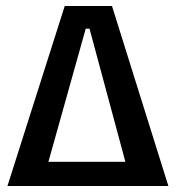

<svg xmlns="http://www.w3.org/2000/svg" viewBox="-20 -623 589 643"><path d="M355 -603 543.9 0H4.9L196.8 -603ZM267.1 -526.9 142.1 -81.1H399.9L279.8 -526.9Z"/></svg>

Font: Grenze SemiBold
Style: Regular
Weight: 600
Designer: Renata Polastri
Foundry: Omnibus-Type
Version: Version 1.002;PS 001.002;hotconv 1.0.88;makeotf.lib2.5.64775